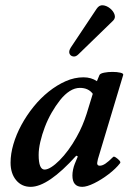

<svg xmlns="http://www.w3.org/2000/svg" viewBox="-20 -712 498 745"><path d="M99 13Q64 13 42.5 -13Q21 -39 21 -81Q21 -115 32 -152.5Q43 -190 63 -227Q83 -264 110 -297.5Q137 -331 169 -356.5Q201 -382 235 -397Q269 -412 304 -412Q334 -412 356 -397L366 -421Q369 -427 384 -430Q399 -433 416.5 -433Q434 -433 447 -430Q460 -427 458 -421L360 -95Q359 -88 358 -85Q357 -82 357 -79Q357 -69 367 -69Q377 -69 389 -77Q401 -85 419 -103Q422 -106 429.5 -101Q437 -96 443 -89.5Q449 -83 446 -79Q430 -58 402 -36.5Q374 -15 345.5 -1Q317 13 299 13Q280 13 270.5 2Q261 -9 261 -31Q261 -42 263.5 -54Q266 -66 270 -76L282 -105L276 -108Q167 13 99 13ZM153 -54Q164 -54 179 -63.5Q194 -73 211 -90Q228 -107 245 -130Q262 -153 277 -180Q290 -203 299.5 -225.5Q309 -248 316 -270L340 -348Q323 -371 290 -371Q270 -371 250.5 -358.5Q231 -346 213.5 -324Q196 -302 180.5 -275Q165 -248 154 -219Q143 -190 136.5 -162Q130 -134 130 -111Q130 -54 153 -54ZM284 -501Q274 -491 263.5 -493Q253 -495 249.5 -504.5Q246 -514 255 -528L355 -678Q365 -693 379.5 -691.5Q394 -690 407 -679.5Q420 -669 424.5 -655.5Q429 -642 419 -632Z"/></svg>

Font: Junicode VF
Style: Italic
Weight: 400
Italic angle: -11°
Designer: Peter S. Baker
Version: Version 2.209